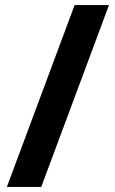

<svg xmlns="http://www.w3.org/2000/svg" viewBox="-20 -734 453 754"><path d="M408 -714 142 0H7L273 -714Z"/></svg>

Font: Noto Sans Thai
Style: Bold
Weight: 700
Designer: Monotype Design Team
Foundry: Monotype Imaging Inc.
Version: Version 2.001